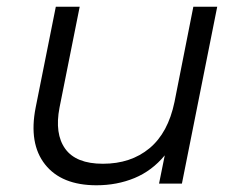

<svg xmlns="http://www.w3.org/2000/svg" viewBox="-20 -546 713 571"><path d="M267 5Q163 5 114 -57Q65 -119 86 -226L146 -526H217L157 -226Q142 -148 174 -103.5Q206 -59 286 -59Q369 -59 424.5 -105Q480 -151 499 -243L555 -526H626L521 0H453L470 -84Q432 -38 380 -16.5Q328 5 267 5Z"/></svg>

Font: Montserrat
Style: Italic
Weight: 400
Italic angle: -11.3°
Designer: Julieta Ulanovsky
Foundry: Julieta Ulanovsky
Version: Version 9.000; ttfautohint (v1.8.4.7-5d5b)